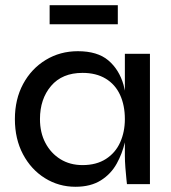

<svg xmlns="http://www.w3.org/2000/svg" viewBox="-20 -705 656 735"><path d="M269 10Q205 10 152 -23Q99 -56 68 -114.5Q37 -173 37 -249Q37 -325 68.5 -383.5Q100 -442 155 -475.5Q210 -509 278 -509Q353 -509 394.5 -474Q436 -439 453 -380Q456 -369 458 -358V-499H554V0H466Q466 0 464 -18.5Q462 -37 460 -63Q458 -89 458 -109V-160Q448 -117 427 -79Q405 -39 366 -14.5Q327 10 269 10ZM296 -73Q349 -73 385.5 -96.5Q422 -120 440 -160Q458 -200 458 -249Q458 -302 439.5 -342Q421 -382 384.5 -404Q348 -426 296 -426Q218 -426 175.5 -376Q133 -326 133 -249Q133 -197 154 -157.5Q175 -118 211.5 -95.5Q248 -73 296 -73ZM170 -612V-685H431V-612Z"/></svg>

Font: Syne Med Modified
Style: Regular
Weight: 500
Designer: Lucas Descroix
Foundry: Bonjour Monde
Version: Version 2.200